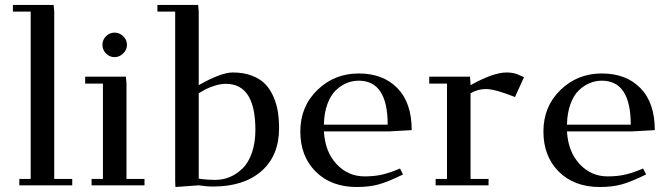

<svg xmlns="http://www.w3.org/2000/svg" viewBox="-20 -749 2705 776"><path d="M32.2 -702.1V-729H196.8L199.2 -702.1V-25.9H272V0H58.1V-25.9H104V-702.1Z M324.2 -411.1V-439H488.8L491.2 -411.1V-25.9H564V0H350.1V-25.9H396V-411.1ZM408.4 -533Q394 -547.9 394 -567.9Q394 -587.9 408.4 -602.5Q422.9 -617.2 442.9 -617.2Q462.9 -617.2 478 -602.5Q493.2 -587.9 493.2 -567.9Q493.2 -547.9 478 -533Q462.9 -518.1 442.9 -518.1Q422.9 -518.1 408.4 -533Z M616.2 -702.1V-729H780.8L783.2 -702.1V-404.8Q873.5 -456.1 920.9 -456.1Q964.8 -456.1 998.3 -443.1Q1031.7 -430.2 1052 -409.2Q1072.3 -388.2 1085.2 -358.2Q1098.1 -328.1 1103 -297.6Q1107.9 -267.1 1107.9 -231Q1107.9 -119.6 1036.6 -57.4Q965.3 4.9 841.8 4.9Q813 4.9 783.2 0L689 6.8L688 -19V-702.1ZM783.2 -26.9Q816.9 -22 851.1 -22Q881.3 -22 909.2 -33.7Q937 -45.4 960.7 -68.6Q984.4 -91.8 998.3 -132.1Q1012.2 -172.4 1012.2 -224.1Q1012.2 -410.2 893.1 -410.2Q872.1 -410.2 850.1 -403.3Q828.1 -396.5 815.4 -390.1Q802.7 -383.8 783.2 -372.1Z M1429.7 -452.1Q1528.3 -452.1 1586.2 -392.8Q1644 -333.5 1644 -223.1L1550.8 -217.8H1289.1Q1293.9 -135.3 1340.3 -85.7Q1386.7 -36.1 1453.6 -36.1Q1494.6 -36.1 1526.9 -43.9Q1559.1 -51.8 1596.7 -67.9L1608.9 -43.9Q1550.3 -15.1 1512.2 -4.2Q1474.1 6.8 1421.9 6.8Q1318.4 6.8 1256.1 -55.2Q1193.8 -117.2 1193.8 -217.8Q1193.8 -318.4 1262.7 -385.3Q1331.5 -452.1 1429.7 -452.1ZM1289.1 -245.1H1546.9Q1546.9 -422.9 1429.7 -422.9Q1404.8 -422.9 1381.3 -413.3Q1357.9 -403.8 1337.2 -384Q1316.4 -364.3 1303.2 -328.4Q1290 -292.5 1289.1 -245.1Z M1714.8 -411.1V-439H1879.4L1881.8 -411.1V-404.8Q1973.6 -456.1 2027.8 -456.1Q2055.2 -456.1 2075.7 -446.8L2097.7 -437L2061.5 -356.9Q1979.5 -389.2 1944.8 -389.2Q1910.6 -389.2 1881.8 -372.1V-25.9H1954.6V0H1740.7V-25.9H1786.6V-411.1Z M2412.1 -452.1Q2510.7 -452.1 2568.6 -392.8Q2626.5 -333.5 2626.5 -223.1L2533.2 -217.8H2271.5Q2276.4 -135.3 2322.8 -85.7Q2369.1 -36.1 2436 -36.1Q2477.1 -36.1 2509.3 -43.9Q2541.5 -51.8 2579.1 -67.9L2591.3 -43.9Q2532.7 -15.1 2494.6 -4.2Q2456.5 6.8 2404.3 6.8Q2300.8 6.8 2238.5 -55.2Q2176.3 -117.2 2176.3 -217.8Q2176.3 -318.4 2245.1 -385.3Q2314 -452.1 2412.1 -452.1ZM2271.5 -245.1H2529.3Q2529.3 -422.9 2412.1 -422.9Q2387.2 -422.9 2363.8 -413.3Q2340.3 -403.8 2319.6 -384Q2298.8 -364.3 2285.6 -328.4Q2272.5 -292.5 2271.5 -245.1Z"/></svg>

Font: Dehuti Alt
Style: Bold
Weight: 700
Version: Version 1.2